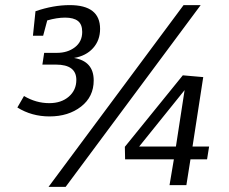

<svg xmlns="http://www.w3.org/2000/svg" viewBox="-20 -725 898 752"><path d="M347 -410Q347 -346 297.5 -307.5Q248 -269 174 -269Q104 -269 48 -304L74 -349Q121 -321 173 -321Q220 -321 249.5 -346.5Q279 -372 279 -412Q279 -472 199 -472H146L153 -518H203Q245 -518 273.5 -540Q302 -562 302 -600Q302 -630 285 -643Q268 -656 235 -656Q203 -656 165 -645L149 -585H109L119 -681Q189 -705 253 -705Q372 -705 372 -612Q372 -567 344.5 -536.5Q317 -506 270 -498Q347 -485 347 -410ZM237 7H170L699 -705H766ZM734 -151H799L791 -101H726L710 0H644L661 -101H470L469 -150L696 -430L776 -423ZM669 -151 703 -372 525 -151Z"/></svg>

Font: Bitter Pro
Style: Italic
Weight: 400
Italic angle: -9°
Designer: Sol Matas, and Bitter project Authors
Foundry: Sol Matas
Version: Version 1.010